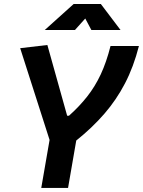

<svg xmlns="http://www.w3.org/2000/svg" viewBox="-20 -918 699 938"><path d="M181.6 0 222.2 -234.4 78.6 -682.6 211.4 -698.2 308.1 -352.5H316.9Q368.2 -398.4 406.2 -446.8Q444.3 -495.1 472.2 -554.7Q500 -614.3 520 -693.4H658.7Q632.8 -591.8 590.8 -511Q548.8 -430.2 489.7 -362.1Q430.7 -293.9 352.5 -231.4L312.5 0ZM198.7 -771.5 339.8 -898.4H472.7L568.8 -771.5H426.3L396.5 -827.6L346.2 -771.5Z"/></svg>

Font: CaskaydiaCove NFP
Style: Bold Italic
Weight: 700
Italic angle: -10°
Designer: Aaron Bell
Foundry: Saja Typeworks
Version: Version 2111.001; VTT 6.35;Nerd Fonts 3.1.1